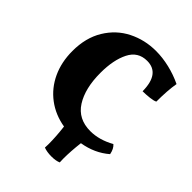

<svg xmlns="http://www.w3.org/2000/svg" viewBox="-241 -811 1116 1116"><g transform="rotate(45 317.0 -253.0)"><path d="M440 139 441 169Q418 179 382 179Q346 179 319 169L320 139Q320 78 311 4Q228 -10 165.5 -57Q103 -104 69 -177Q35 -250 35 -341Q35 -450 82.5 -528Q130 -606 208.5 -645.5Q287 -685 379 -685Q433 -685 490 -671.5Q547 -658 599 -633Q588 -570 588 -478Q576 -471 546 -467.5Q516 -464 489 -464Q488 -608 383 -608Q308 -608 274 -540Q240 -472 240 -367Q240 -239 289 -162Q338 -85 438 -85Q511 -85 586 -127Q607 -109 614 -72Q546 -13 449 3Q440 78 440 139Z"/></g></svg>

Font: Vollkorn SC Black
Style: Regular
Weight: 900
Designer: Friedrich Althausen
Foundry: Friedrich Althausen
Version: Version 4.015